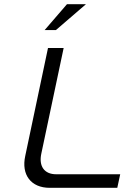

<svg xmlns="http://www.w3.org/2000/svg" viewBox="-20 -900 636 920"><path d="M210 -670 101 -153C81 -62 129 0 218 0H542L556 -65H249C192 -65 165 -104 178 -164L285 -670ZM194 -756H248L392 -880H301Z"/></svg>

Font: LT Wave Text Light Italic
Style: Regular
Weight: 300
Designer: Daniel Lyons
Version: Version 2.5 (Glyphs App)